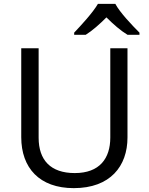

<svg xmlns="http://www.w3.org/2000/svg" viewBox="-20 -964 771 994"><path d="M364 -784H424C459 -806 495 -838 531 -874C567 -838 605 -805 640 -784H702V-795C664 -833 601 -899 577 -944H487C461 -899 401 -834 364 -795ZM362 10C551 10 640 -104 640 -252V-714H551V-252C551 -144 496 -68 367 -68C242 -68 180 -135 180 -251V-714H90V-254C90 -95 184 10 362 10Z"/></svg>

Font: Noto Sans Math
Style: Regular
Weight: 400
Designer: Monotype Design Team, Delve Withrington, Jeff Kellem
Foundry: Monotype Imaging Inc., Delve Fonts LLC
Version: Version 3.000